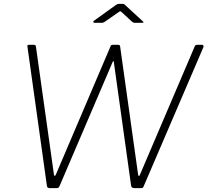

<svg xmlns="http://www.w3.org/2000/svg" viewBox="-20 -974 1074 994"><path d="M1026 -742Q1031 -742 1032.5 -739Q1034 -736 1034 -732L724 -10Q722 -4 719 -2Q716 0 708 0H676Q669 0 664.5 -3Q660 -6 659 -11L569 -655Q568 -658 567 -658Q566 -658 564 -655L288 -10Q285 -4 282 -2Q279 0 271 0H239Q224 0 223 -11L122 -733Q121 -738 123 -740Q125 -742 130 -742H155Q161 -742 163 -740Q165 -738 166 -733L259 -72Q261 -63 263.5 -63Q266 -63 270 -72L553 -736Q555 -740 557 -741Q559 -742 566 -742H591Q597 -742 599 -740Q601 -738 602 -733L695 -70Q697 -62 699.5 -62.5Q702 -63 706 -73L989 -736Q991 -740 994 -741Q997 -742 1001 -742H1026ZM662 -863 610 -911Q603 -917 601.5 -916Q600 -915 591 -909L522 -861Q516 -857 513.5 -856.5Q511 -856 506 -856H469Q464 -856 463 -859.5Q462 -863 467 -867L577 -946Q582 -950 586.5 -952Q591 -954 598 -954H616Q622 -954 625 -950.5Q628 -947 631 -945L718 -865Q723 -861 723 -858.5Q723 -856 717 -856H676Q672 -856 669 -858Q666 -860 662 -863Z"/></svg>

Font: Libre Franklin Thin Thin
Style: Italic
Weight: 250
Italic angle: -8°
Version: Version 3.000